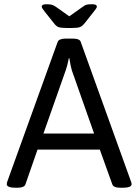

<svg xmlns="http://www.w3.org/2000/svg" viewBox="-20 -884 653 906"><path d="M12 -15Q12 -20 15 -29L252 -686Q258 -702 292 -702H321Q357 -702 361 -686L598 -28Q601 -21 601 -15Q601 2 558 2H550Q515 2 510 -14L451 -178H157L100 -14Q95 2 60 2H55Q12 2 12 -15ZM424 -254 319 -552Q314 -568 307 -610H305Q297 -570 290 -552L185 -254ZM234 -775 191 -829Q183 -839 180 -844Q177 -849 177 -853Q177 -864 199 -864Q215 -864 224.5 -861.5Q234 -859 245 -851L307 -807L372 -853Q381 -860 389.5 -862Q398 -864 415 -864Q437 -864 437 -853Q437 -849 433.5 -843.5Q430 -838 421 -827L380 -775Q368 -760 356.5 -756Q345 -752 320 -752H294Q268 -752 256.5 -756Q245 -760 234 -775Z"/></svg>

Font: Asap-Regular
Style: Regular
Weight: 400
Designer: Pablo Cosgaya
Foundry: Omnibus-Type
Version: Version 2.000; ttfautohint (v1.8)